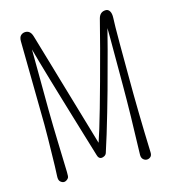

<svg xmlns="http://www.w3.org/2000/svg" viewBox="-117 -890 877 986"><g transform="rotate(-15 322.0 -397.5)"><path d="M561.5 -612.3 562 -436Q562 -251.5 569.8 -30.3Q570.3 -14.6 561.8 -7.3Q553.2 0 542.5 0Q531.7 0 522.9 -8.3Q514.2 -16.6 514.2 -32.2Q521.5 -252 521.5 -398.4V-651.4Q521.5 -679.7 521 -704.6Q510.3 -663.1 493.2 -596.7Q454.1 -450.7 438.5 -394.8Q422.9 -338.9 407.2 -284.7Q375 -172.9 347.2 -88.4Q344.2 -78.6 335.7 -73.7Q327.1 -68.8 319.3 -68.8Q304.2 -68.8 298.8 -88.4Q296.4 -96.2 287.4 -126.2Q278.3 -156.2 264.9 -200.4Q251.5 -244.6 235.1 -299.6Q218.8 -354.5 201.4 -412.1Q184.1 -469.7 167.5 -526.4Q150.9 -583 137.2 -630.9Q126 -670.4 118.2 -699.2L119.1 -578.1Q119.1 -356.9 123.8 -212.4Q128.4 -67.9 128.9 -44.4Q129.4 -21 126.7 -15.6Q124 -10.3 119.6 -6.8Q100.6 9.3 82 -7.8Q73.2 -16.1 74.5 -37.1Q75.7 -58.1 76.7 -89.6Q77.6 -121.1 78.1 -156.2Q80.1 -239.3 80.1 -310.1L74.2 -754.4Q74.2 -776.4 84.5 -785.4Q94.7 -794.4 108.4 -794.4Q134.3 -794.4 144 -763.2Q145 -760.3 149.2 -745.8Q153.3 -731.4 160.2 -708.3Q167 -685.1 176 -654.5Q185.1 -624 195.3 -588.9Q205.6 -553.7 216.8 -515.1Q255.9 -380.9 324.7 -147.5Q360.8 -250.5 458 -614.7Q477.1 -687 496.1 -762.2Q504.9 -795.9 536.6 -795.9Q549.3 -795.9 556.9 -783.4Q564.5 -771 563.5 -747.6Q561.5 -714.8 561.5 -612.3Z"/></g></svg>

Font: Pompiere 
Style: Regular
Weight: 400
Designer: Karolina Lach
Foundry: Sorkin Type Co.
Version: Version 1.002